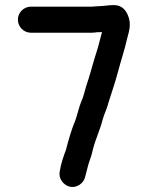

<svg xmlns="http://www.w3.org/2000/svg" viewBox="-20 -683 578 751"><path d="M368 -659C360 -659 347 -657 339 -657H101C73 -657 50 -634 50 -606C50 -578 73 -555 101 -555H339C346 -555 353 -556 360 -557H368C371 -557 374 -557 379 -558C372 -533 367 -509 359 -484C346 -445 330 -382 317 -346C312 -329 306 -302 298 -286C290 -268 282 -232 275 -213C260 -178 248 -136 238 -97C229 -73 218 -42 214 -14C207 16 229 41 252 47C282 54 308 32 313 9C319 -13 325 -41 333 -62C338 -74 340 -86 344 -101C355 -143 371 -173 382 -217C390 -244 398 -256 405 -284C419 -328 429 -356 442 -404C455 -453 467 -486 478 -535C485 -560 493 -587 483 -616C472 -649 452 -664 422 -663C405 -663 385 -659 368 -659Z"/></svg>

Font: Electronic
Style: UltBlk
Weight: 500
Version: Version 1.011